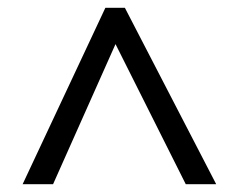

<svg xmlns="http://www.w3.org/2000/svg" viewBox="-20 -739 612 492"><path d="M38 -267 250 -719H300L534 -267H456L276 -626L116 -267Z"/></svg>

Font: Noto Sans Cypro Minoan
Style: Regular
Weight: 400
Designer: David Williams
Foundry: David Williams
Version: Version 1.503; ttfautohint (v1.8.4.7-5d5b)